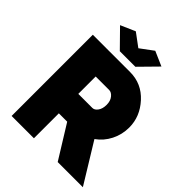

<svg xmlns="http://www.w3.org/2000/svg" viewBox="-251 -1050 1187 1187"><g transform="rotate(45 343.0 -456.5)"><path d="M256 0H61V-710H387Q488 -710 557 -634.5Q626 -559 626 -464Q626 -402 599 -348.5Q572 -295 524 -261L684 0H464L329 -218H256ZM256 -540V-388H379Q398 -388 413 -409Q428 -430 428 -464Q428 -498 411 -519Q394 -540 374 -540ZM138 -871 234 -913 319 -850 404 -913 500 -871 387 -756H251Z"/></g></svg>

Font: Raleway
Style: Heavy
Weight: 900
Designer: Matt McInerney, Pablo Impallari, Rodrigo Fuenzalida
Foundry: Matt McInerney, Pablo Impallari, Rodrigo Fuenzalida
Version: Version 2.001